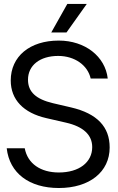

<svg xmlns="http://www.w3.org/2000/svg" viewBox="-20 -946 600 978"><path d="M279.8 11.7C436 11.7 538.6 -70.3 538.6 -194.8C538.6 -299.3 475.6 -367.7 341.8 -398.9L249.5 -420.4C163.6 -440.9 122.6 -477.5 122.6 -540C122.6 -613.3 183.6 -661.1 276.4 -661.1C360.4 -661.1 426.8 -613.8 441.9 -545.9H528.8C516.1 -658.7 413.1 -739.3 279.3 -739.3C131.8 -739.3 34.7 -658.7 34.7 -536.1C34.7 -438 100.1 -370.6 216.3 -344.2L315.9 -321.3C404.3 -301.3 449.7 -258.8 449.7 -196.8C449.7 -118.7 382.3 -67.4 279.8 -67.4C187 -67.4 120.6 -112.3 106 -190.9H14.2C28.3 -63.5 129.4 11.7 279.8 11.7ZM241.2 -780.8H318.8L421.9 -925.8H322.8Z"/></svg>

Font: Guggenheim Sans Display
Style: Regular
Weight: 400
Designer: Modified by Tom Baber under direction of Pentagram Design 2023
Foundry: rsms
Version: Version 1.001;Glyphs 3.1.2 (3151)